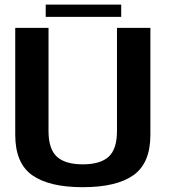

<svg xmlns="http://www.w3.org/2000/svg" viewBox="-20 -794 719 819"><path d="M333 4.5Q477 4.5 549.2 -46.8Q621.5 -98 621.5 -219V-675H479V-234.5Q479 -158 443.5 -125.5Q408 -93 333 -93Q258 -93 222.5 -125.8Q187 -158.5 187 -234.5V-675H45V-219Q45 -98 117.2 -46.8Q189.5 4.5 333 4.5ZM175 -722H497V-774.5H175Z"/></svg>

Font: Anybody UltraCondensed Thin SemiBold
Style: Regular
Weight: 600
Version: Version 1.111